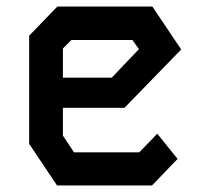

<svg xmlns="http://www.w3.org/2000/svg" viewBox="-20 -566 640 586"><path d="M155 -546 69 -457V-127L154 0H444L522 -81L460 -158L405 -101H206L172 -152V-237H360L533 -415L445 -546ZM172 -418 198 -444H384L404 -416L321 -329H172Z"/></svg>

Font: Kode Mono SemiBold
Style: Regular
Weight: 600
Monospace: yes
Designer: Isa Ozler
Foundry: Kadena LLC
Version: Version 1.206;gftools[0.9.28]